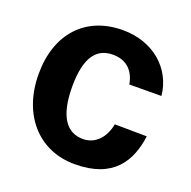

<svg xmlns="http://www.w3.org/2000/svg" viewBox="-131 -862 996 1001"><g transform="rotate(20 367.5 -361.5)"><path d="M385 -733C179 -733 49 -592 49 -369C49 -147 181 10 386 10C600 10 671 -112 690 -255L512 -257C499 -185 453 -128 381 -128C293 -128 236 -198 236 -367C236 -535 293 -595 380 -595C456 -595 500 -549 512 -478L690 -479C675 -627 553 -733 385 -733Z"/></g></svg>

Font: United Sans ExtraBold
Style: Regular
Weight: 800
Designer: Pablo Impallari, Rodrigo Fuenzalida (Modified by Dan O. Williams)
Version: Version 1.000;PS 001.000;hotconv 1.0.88;makeotf.lib2.5.64775